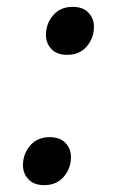

<svg xmlns="http://www.w3.org/2000/svg" viewBox="-20 -528 340 560"><path d="M109 12Q79 12 63 -5Q47 -22 47 -46Q47 -79 68 -103.5Q89 -128 125 -128Q155 -128 171 -111Q187 -94 187 -70Q187 -37 166 -12.5Q145 12 109 12ZM176 -368Q146 -368 130 -385Q114 -402 114 -426Q114 -459 135 -483.5Q156 -508 192 -508Q222 -508 238 -491Q254 -474 254 -450Q254 -417 233 -392.5Q212 -368 176 -368Z"/></svg>

Font: Source Serif 4 Caption
Style: Italic
Weight: 400
Italic angle: -12°
Designer: Frank Grießhammer
Foundry: Adobe Systems Incorporated
Version: Version 4.004;hotconv 1.0.117;makeotfexe 2.5.65602